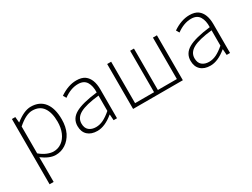

<svg xmlns="http://www.w3.org/2000/svg" viewBox="-58 -1132 2575 1962"><g transform="rotate(-30 1229.0 -151.5)"><path d="M102 -530H142L148 -463H150Q251 -543 330 -543Q433 -543 487.5 -473Q542 -403 542 -273Q542 -185 510 -119Q477 -55 424.5 -21Q372 13 308 13Q238 13 149 -52L150 46V240H102ZM493 -273Q493 -381 451 -441Q409 -501 323 -501Q249 -501 150 -414V-97Q192 -62 233 -45.5Q274 -29 307 -29Q361 -29 403.5 -60Q446 -91 469.5 -146.5Q493 -202 493 -273Z M646 -132Q646 -219 727 -265Q808 -311 988 -332Q991 -408 962 -455Q933 -502 864 -502Q779 -502 693 -439L672 -475Q772 -543 868 -543Q931 -543 968 -516Q1036 -465 1036 -340V0H996L991 -69H988Q889 13 800 13Q728 13 687 -25Q646 -63 646 -132ZM988 -114V-295Q832 -278 763 -240Q694 -202 694 -134Q694 -80 725.5 -54Q757 -28 807 -28Q851 -28 894 -49Q937 -70 988 -114Z M1226 -530H1273V-41H1497V-530H1542V-41H1766V-530H1813V0H1226Z M1980 -132Q1980 -219 2061 -265Q2142 -311 2322 -332Q2325 -408 2296 -455Q2267 -502 2198 -502Q2113 -502 2027 -439L2006 -475Q2106 -543 2202 -543Q2265 -543 2302 -516Q2370 -465 2370 -340V0H2330L2325 -69H2322Q2223 13 2134 13Q2062 13 2021 -25Q1980 -63 1980 -132ZM2322 -114V-295Q2166 -278 2097 -240Q2028 -202 2028 -134Q2028 -80 2059.5 -54Q2091 -28 2141 -28Q2185 -28 2228 -49Q2271 -70 2322 -114Z"/></g></svg>

Font: Merged Yaku Han JP ExtraLight
Style: Regular
Weight: 250
Designer: Ryoko NISHIZUKA 西塚涼子 (kana, bopomofo & ideographs); Paul D. Hunt (Latin, Greek & Cyrillic); Sandoll Communications 산돌커뮤니
Foundry: Adobe
Version: Version 2.004